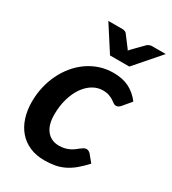

<svg xmlns="http://www.w3.org/2000/svg" viewBox="-179 -817 820 918"><g transform="rotate(30 231.0 -358.0)"><path d="M415.5 -91Q390 -63 366.8 -44Q343.5 -25 319.5 -13.5Q295.5 -2 269.2 2.8Q243 7.5 211.5 7.5Q167 7.5 131.8 -7.8Q96.5 -23 72 -51Q47.5 -79 34.5 -118.5Q21.5 -158 21.5 -206.5Q21.5 -248 30.5 -287.5Q39.5 -327 56.5 -362Q73.5 -397 97.5 -426Q121.5 -455 151.5 -476Q181.5 -497 216.8 -508.8Q252 -520.5 291.5 -520.5Q342.5 -520.5 378.2 -502.5Q414 -484.5 441.5 -448.5L402 -401.5Q398 -397 392 -393.2Q386 -389.5 379 -389.5Q370.5 -389.5 363.8 -394.8Q357 -400 347.8 -406Q338.5 -412 324.8 -417.2Q311 -422.5 289 -422.5Q260.5 -422.5 234.5 -407Q208.5 -391.5 188.5 -363Q168.5 -334.5 156.8 -294.5Q145 -254.5 145 -206Q145 -149.5 170 -118.8Q195 -88 238 -88Q257 -88 271.5 -92Q286 -96 297.2 -101.8Q308.5 -107.5 317 -114.2Q325.5 -121 333 -126.8Q340.5 -132.5 347.2 -136.5Q354 -140.5 362 -140.5Q368.5 -140.5 374.2 -137.2Q380 -134 384.5 -129ZM462 -723 341 -584H234.5L145 -723H223.5Q230.5 -723 236.5 -720.5Q242.5 -718 245.5 -714.5L287.5 -659Q292 -654 296 -646.5Q299 -650 302 -653.2Q305 -656.5 307.5 -659L362 -714.5Q366 -717.5 372.8 -720.2Q379.5 -723 386.5 -723Z"/></g></svg>

Font: Lato 2
Style: Bold Italic
Weight: 700
Italic angle: -7°
Designer: Lukasz Dziedzic with Adam Twardoch and Botio Nikoltchev
Foundry: tyPoland Lukasz Dziedzic
Version: Version 2.015; 2015-08-06; http://www.latofonts.com/